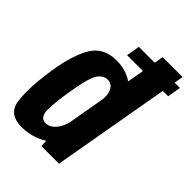

<svg xmlns="http://www.w3.org/2000/svg" viewBox="-224 -898 1014 1014"><g transform="rotate(45 283.0 -391.0)"><path d="M246.5 -659.5H553.5L566.5 -734.5H259.5ZM266 0H397.5L535.5 -785H387L263 -78.5ZM122 3Q199.5 3 265.8 -38.5Q332 -80 345 -149.5L287 -211.5Q277.5 -160 252.2 -130.5Q227 -101 196 -101Q164.5 -101 156 -135Q147.5 -169 167 -295.5Q187.5 -425 209.8 -460.5Q232 -496 266 -496Q296.5 -496 311.5 -467Q326.5 -438 318 -387.5L397 -447.5Q409.5 -517 357 -559Q304.5 -601 227 -601Q123 -601 79 -513.8Q35 -426.5 18 -287Q1 -162.5 12.2 -79.8Q23.5 3 122 3Z"/></g></svg>

Font: Anybody Condensed
Style: Bold Italic
Weight: 700
Width: 3
Italic angle: -10°
Version: Version 1.113;gftools[0.9.25]